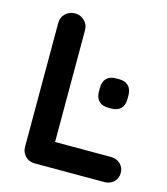

<svg xmlns="http://www.w3.org/2000/svg" viewBox="-106 -783 754 865"><g transform="rotate(15 271.0 -350.0)"><path d="M461 -117Q487 -117 504.5 -100.5Q522 -84 522 -58Q522 -33 504.5 -16.5Q487 0 461 0H136Q110 0 92.5 -17.5Q75 -35 75 -61V-639Q75 -665 93 -682.5Q111 -700 139 -700Q163 -700 181.5 -682.5Q200 -665 200 -639V-100L178 -117ZM392 -328Q363 -328 347.5 -343.5Q332 -359 332 -388V-405Q332 -434 347.5 -449.5Q363 -465 392 -465H405Q434 -465 449.5 -449.5Q465 -434 465 -405V-388Q465 -359 449.5 -343.5Q434 -328 405 -328Z"/></g></svg>

Font: Quicksand Light
Style: Bold
Weight: 700
Version: Version 3.004